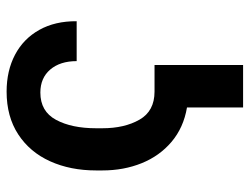

<svg xmlns="http://www.w3.org/2000/svg" viewBox="-107 -470 752 578"><g transform="rotate(-90 269.0 -181.0)"><path d="M362.3 174.8H234.4V5.9Q173.8 -4.4 131.1 -40.5Q88.4 -76.7 66.7 -130.6Q44.9 -184.6 44.9 -249V-267.6Q44.9 -345.2 72.5 -406.2Q100.1 -467.3 153.6 -502.2Q207 -537.1 282.2 -537.1Q345.2 -537.1 393.3 -511.7Q441.4 -486.3 468 -438.7Q494.6 -391.1 494.1 -326.2H374Q374 -376 348.6 -405.8Q323.2 -435.5 279.3 -435.5Q222.7 -435.5 197.3 -388.4Q171.9 -341.3 171.9 -267.6V-249Q171.9 -182.1 197.8 -137Q223.6 -91.8 282.2 -91.8H362.3Z"/></g></svg>

Font: Pretendard GOV SemiBold
Style: Regular
Weight: 600
Designer: Base glyphs from Inter by Rasmus Andersson; Hangeul glyphs from Noto Sans CJK(Source Han Sans) by Jang Soo-young and Kan
Foundry: Kil Hyung-jin
Version: Version 1.309